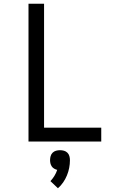

<svg xmlns="http://www.w3.org/2000/svg" viewBox="-20 -755 640 1024"><path d="M132 0V-735H215V-74H520V0ZM289 249 249 211Q261 198 270.5 182.5Q280 167 285 151Q277 149 269 144.5Q261 140 256 132.5Q251 125 249 116.5Q247 108 247 99Q247 88 250 77.5Q253 67 260.5 59.5Q268 52 278.5 49Q289 46 300 46Q311 46 321.5 49Q332 52 339.5 59.5Q347 67 350 77.5Q353 88 353 99Q353 120 349 140.5Q345 161 337 180.5Q329 200 317 217.5Q305 235 289 249Z"/></svg>

Font: Iosevka Custom Extended
Style: Regular
Weight: 400
Width: 7
Monospace: yes
Designer: Belleve Invis
Foundry: Belleve Invis
Version: Version 11.2.4; ttfautohint (v1.8.4)